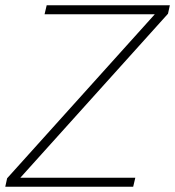

<svg xmlns="http://www.w3.org/2000/svg" viewBox="-23 -708 664 728"><path d="M-3 0 4 -32 564 -654H146L154 -688H621L614 -656L54 -34H490L482 0Z"/></svg>

Font: Saira Thin Thin
Style: Italic
Weight: 250
Italic angle: -12°
Version: Version 1.101